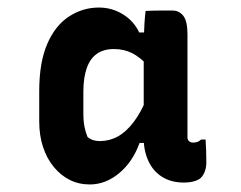

<svg xmlns="http://www.w3.org/2000/svg" viewBox="-20 -780 640 509"><path d="M218 -291Q189 -291 165 -303Q141 -315 122.5 -337.5Q104 -360 94 -390.5Q84 -421 84 -458V-539Q84 -614 105 -663Q126 -712 162.5 -736Q199 -760 242 -760Q277 -760 306 -742Q335 -724 349 -694H372L373 -605Q352 -628 330.5 -639Q309 -650 282 -650Q255 -650 237 -637.5Q219 -625 210 -599.5Q201 -574 201 -537V-480Q201 -459 204 -444Q207 -429 212 -417Q219 -411 227 -408.5Q235 -406 245 -406Q270 -406 292 -418Q314 -430 334 -456Q354 -482 370 -522L374 -401H350Q332 -351 296 -321Q260 -291 218 -291ZM525 -410Q526 -395 526.5 -379.5Q527 -364 527 -349Q527 -335 522 -323Q517 -311 508 -305Q499 -300 489 -298Q479 -296 468 -296Q434 -296 410 -311Q386 -326 373.5 -353Q361 -380 361 -413Q361 -453 361 -492.5Q361 -532 361 -571.5Q361 -611 361 -650Q361 -669 361.5 -685.5Q362 -702 363 -718.5Q364 -735 366 -751Q384 -752 402 -752Q420 -752 438 -752Q455 -752 466 -738Q477 -724 477 -689Q477 -643 477 -597Q477 -551 477 -505.5Q477 -460 477 -414Q478 -408 482 -405Q486 -402 492 -402Q499 -402 504 -404Q509 -406 513 -410Z"/></svg>

Font: Rec Mono Semicasual
Style: Bold
Weight: 700
Version: Version 1.085; ttfautohint (v1.8.4.7-5d5b)